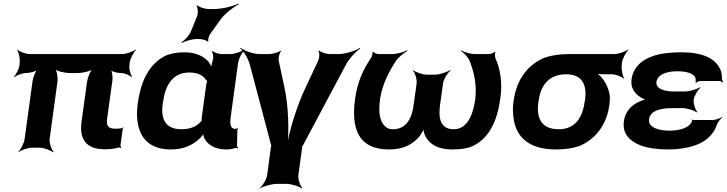

<svg xmlns="http://www.w3.org/2000/svg" viewBox="-20 -833 4100 1083"><path d="M571 9C600 9 624 6 646 0C651 -2 659 0 662 3L664 0C661 -3 659 -12 660 -17L672 -105C672 -108 676 -111 677 -113L674 -115C673 -114 670 -110 667 -110C657 -108 644 -107 631 -107C591 -107 579 -122 584 -162L614 -379C617 -399 612 -433 603 -444L598 -441C607 -430 641 -421 662 -421C682 -421 712 -409 721 -398L725 -401C716 -412 707 -443 710 -464L711 -478C714 -502 734 -539 748 -552L746 -554C731 -542 692 -528 668 -528H148C124 -528 89 -542 78 -554L76 -552C86 -539 94 -502 91 -478L90 -464C87 -444 71 -412 58 -401L61 -398C74 -409 107 -421 127 -421C147 -421 182 -430 195 -441L193 -444C180 -433 167 -398 164 -378L119 -50C116 -26 97 11 83 24L84 26C99 14 138 0 162 0H203C227 0 265 14 279 26L283 24C270 11 257 -26 260 -50L304 -371C307 -395 301 -435 290 -447L288 -445C298 -432 344 -421 374 -421H416C446 -421 493 -432 507 -445L505 -447C490 -435 474 -395 471 -371L440 -147C426 -44 469 9 571 9Z M1305 -107 1307 -104 1304 -106C1277 -109 1277 -140 1281 -171L1323 -478C1326 -502 1346 -539 1360 -552L1358 -554C1343 -542 1304 -528 1280 -528H1231C1213 -528 1187 -537 1179 -545L1174 -542C1182 -535 1185 -510 1181 -497C1177 -482 1170 -458 1173 -446L1177 -447C1174 -457 1164 -475 1155 -486C1127 -516 1086 -538 1020 -538C978 -538 940 -531 912 -518C826 -475 776 -382 759 -260L757 -250C752 -212 751 -177 756 -146C768 -59 820 10 944 10C1015 10 1065 -14 1102 -48C1115 -59 1129 -77 1131 -87H1126C1124 -77 1129 -58 1136 -47C1157 -11 1201 10 1254 10C1275 10 1290 8 1306 2C1310 1 1317 2 1320 4L1323 0C1320 -1 1316 -8 1317 -13L1319 -102C1318 -105 1322 -108 1323 -110L1320 -112C1319 -111 1316 -107 1314 -107ZM1144 -360 1118 -171C1117 -165 1118 -159 1117 -153C1117 -153 1117 -149 1118 -149L1119 -153C1118 -153 1115 -149 1115 -149C1090 -121 1057 -104 1003 -104C905 -104 887 -172 898 -250L900 -260C911 -341 947 -424 1048 -424C1097 -424 1124 -408 1141 -384C1142 -382 1150 -373 1151 -374L1150 -378C1149 -377 1144 -363 1144 -360ZM1092 -742 1056 -654C1047 -633 1020 -604 1003 -594L1006 -591C1023 -601 1064 -613 1092 -613H1104C1119 -613 1147 -605 1151 -598L1156 -600C1151 -607 1158 -631 1166 -642L1225 -724C1249 -757 1299 -795 1327 -809L1325 -813C1297 -798 1232 -782 1187 -782H1157C1136 -782 1102 -793 1093 -803L1088 -801C1097 -791 1098 -759 1092 -742Z M1584 -342 1552 -491C1549 -506 1557 -536 1566 -545L1562 -547C1552 -538 1516 -528 1497 -528H1447C1409 -528 1358 -546 1337 -563L1335 -559C1356 -543 1383 -498 1391 -462L1508 -19C1509 -18 1511 -9 1512 -9L1511 -13C1510 -13 1508 -4 1508 -3L1487 154C1484 178 1462 215 1445 228L1446 230C1464 218 1513 204 1543 204H1593C1623 204 1668 218 1682 230L1686 228C1673 215 1660 178 1663 154L1684 1C1684 0 1685 -9 1684 -9L1682 -5C1683 -5 1689 -14 1690 -15L1928 -462C1945 -498 1987 -543 2012 -559L2010 -563C1985 -546 1927 -528 1889 -528H1840C1821 -528 1789 -538 1780 -548L1776 -545C1784 -536 1782 -506 1775 -491L1705 -342C1651 -230 1607 -80 1596 8H1600C1611 -80 1609 -229 1584 -342Z M1983 -276C1961 -115 1995 10 2175 10C2257 10 2311 -21 2346 -64C2358 -78 2370 -102 2372 -114H2368C2366 -102 2372 -78 2380 -64C2403 -20 2448 10 2532 10C2582 10 2625 3 2654 -13C2740 -57 2785 -152 2802 -276C2815 -368 2802 -444 2775 -503C2772 -512 2770 -533 2775 -539L2771 -541C2767 -535 2746 -528 2737 -528H2661C2633 -528 2598 -539 2581 -549L2579 -546C2596 -536 2621 -510 2629 -489C2654 -426 2670 -357 2661 -276C2652 -207 2625 -104 2540 -104C2460 -104 2453 -172 2462 -240L2479 -362C2482 -386 2505 -423 2522 -436L2519 -438C2501 -426 2459 -412 2435 -412H2386C2362 -412 2324 -426 2310 -438L2308 -436C2321 -423 2333 -386 2330 -362L2313 -240C2304 -172 2276 -104 2196 -104C2177 -104 2164 -109 2154 -119C2117 -151 2115 -211 2124 -276C2137 -357 2172 -426 2213 -489C2227 -510 2260 -536 2279 -546L2276 -549C2257 -539 2219 -528 2190 -528H2116C2107 -528 2087 -535 2085 -542L2081 -540C2084 -533 2077 -511 2071 -503C2029 -443 1996 -370 1983 -276Z M3487 -464 3488 -478C3491 -502 3511 -539 3525 -552L3523 -554C3508 -542 3469 -528 3445 -528H3189C3139 -528 3096 -522 3055 -509C2962 -472 2895 -390 2878 -269L2876 -259C2871 -220 2873 -185 2879 -152C2897 -58 2965 10 3117 10C3166 10 3208 4 3247 -9C3334 -45 3401 -123 3417 -239L3418 -249C3420 -266 3421 -282 3419 -297C3412 -337 3395 -371 3372 -398C3363 -407 3349 -420 3341 -424L3339 -420C3347 -416 3365 -414 3379 -414H3430C3454 -414 3489 -400 3500 -388L3502 -390C3492 -403 3484 -440 3487 -464ZM3174 -414C3270 -414 3291 -346 3280 -269L3278 -259C3267 -180 3231 -104 3132 -104C3027 -104 3005 -175 3017 -259L3019 -269C3030 -349 3074 -414 3174 -414Z M3754 -96C3695 -96 3635 -114 3641 -160C3648 -210 3707 -223 3773 -223H3830C3856 -223 3897 -210 3908 -199L3913 -202C3903 -213 3890 -247 3893 -269V-272C3896 -293 3917 -327 3931 -338L3928 -341C3913 -330 3868 -317 3842 -317H3785C3726 -317 3677 -332 3683 -373C3684 -380 3687 -387 3692 -394C3710 -419 3751 -431 3800 -431C3844 -431 3891 -422 3902 -395C3905 -389 3905 -372 3903 -367L3907 -366C3910 -370 3922 -376 3931 -376H4039C4046 -376 4052 -371 4055 -368L4060 -371C4057 -375 4051 -382 4052 -388C4053 -409 4050 -427 4042 -444C4014 -503 3944 -538 3825 -538C3781 -538 3740 -535 3703 -528C3625 -511 3554 -471 3542 -384C3536 -337 3561 -304 3594 -284C3604 -277 3622 -270 3632 -269V-273C3622 -274 3604 -268 3591 -262C3544 -242 3507 -207 3499 -149C3496 -124 3498 -101 3508 -82C3540 -21 3622 10 3750 10C3826 10 3896 -6 3939 -30C3974 -50 4007 -81 4022 -126C4027 -142 4043 -162 4054 -170L4053 -173C4042 -165 4015 -156 3998 -156H3889C3887 -156 3886 -158 3885 -159L3881 -157C3882 -156 3884 -153 3884 -151C3870 -111 3813 -96 3754 -96Z"/></svg>

Font: Asimov
Style: EdgeWideIt
Weight: 500
Designer: Google
Version: Version 2.000980: 2014